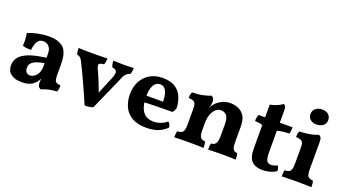

<svg xmlns="http://www.w3.org/2000/svg" viewBox="-55 -1210 3112 1738"><g transform="rotate(20 1501.0 -341.0)"><path d="M228 -76.2Q248 -76.2 269 -89.6Q290 -103 303.5 -130.1Q316.9 -157.2 316.9 -199.2V-226.1Q288.1 -221.2 262.7 -214.1Q237.3 -207 218.8 -196.5Q200.2 -186 190.2 -170.4Q180.2 -154.8 180.2 -131.8Q180.2 -102.1 194.6 -89.1Q209 -76.2 228 -76.2ZM336.4 -86.4Q331.1 -75.2 325.2 -64.5Q312 -43 293.9 -28.8Q273.9 -11.2 245.6 -2.2Q217.3 6.8 178.2 6.8Q111.3 6.8 74.2 -22Q37.1 -50.8 37.1 -105Q37.1 -143.1 54.7 -170.7Q72.3 -198.2 102.3 -217Q132.3 -235.8 169.2 -247.8Q206.1 -259.8 244.6 -266.8Q283.2 -273.9 316.9 -278.8Q316.9 -308.1 315.4 -327.6Q314 -347.2 309.6 -360.6Q305.2 -374 294.9 -383.8Q284.2 -397.9 269.5 -403.6Q254.9 -409.2 239.3 -409.2Q210.9 -409.2 194.6 -392.6Q178.2 -376 170.2 -350.1Q162.1 -324.2 160.2 -296.9Q136.2 -296.9 115.2 -298.8Q94.2 -300.8 78.1 -307.1Q80.1 -334 79.1 -365Q78.1 -396 72.3 -426.8Q114.3 -445.8 168.7 -456.8Q223.1 -467.8 271 -467.8Q328.1 -467.8 363 -454.3Q397.9 -440.9 416 -422.9Q437 -400.9 448.5 -363.5Q460 -326.2 460 -255.9V-168.9Q460 -137.2 464.1 -119.6Q468.3 -102.1 480.7 -95Q493.2 -87.9 519 -86.9Q521 -70.8 519 -54.4Q517.1 -38.1 510.3 -23.9Q474.1 -22.9 435.5 -14.4Q397 -5.9 364.3 8.8Q347.2 2 340.1 -11.5Q333 -24.9 333 -48.8Q333 -61 335 -77.6Q335.4 -82 336.4 -86.4Z M868.2 -142.1Q883.3 -181.2 897 -214.4Q917 -262.2 937 -309.1Q957 -358.9 948 -377.9Q939 -397 905.3 -399.9Q899.9 -412.1 897 -429Q894 -445.8 894 -460.9Q914.1 -460 939 -459Q963.9 -458 991.2 -458Q1018.1 -458 1044.2 -459Q1070.3 -460 1090.3 -460.9Q1090.3 -444.8 1087.6 -428Q1085 -411.1 1079.1 -399.9Q1063 -396 1051 -387.5Q1039.1 -378.9 1028.6 -362.1Q1018.1 -345.2 1006.3 -314L868.2 -2.9Q854 3.9 831.1 7.6Q808.1 11.2 787.1 8.8Q775.9 -19 759.5 -55.9Q743.2 -92.8 724.6 -134.3Q706.1 -175.8 687.5 -215.3Q668.9 -254.9 653.6 -287.4Q638.2 -319.8 627.9 -338.9Q617.2 -362.8 608.2 -375Q599.1 -387.2 589.6 -392.6Q580.1 -397.9 566.9 -399.9Q563 -413.1 560.5 -428.5Q558.1 -443.8 558.1 -460.9Q580.1 -460 615.5 -459Q650.9 -458 689.9 -458Q716.3 -458 744.1 -458.5Q772 -459 796.6 -459.5Q821.3 -460 836.9 -460.9Q836.9 -445.8 834 -429Q831.1 -412.1 827.1 -400.9Q786.1 -397 779.1 -384.5Q772 -372.1 790 -334Q800.3 -314 811.3 -287.6Q822.3 -261.2 834.7 -230.2Q847.2 -199.2 859.4 -167Q863.8 -154.3 868.2 -142.1Z M1283.2 -265.1H1443.4Q1443.4 -332 1423.8 -368.4Q1404.3 -404.8 1367.2 -404.8Q1343.3 -404.8 1324.2 -389.4Q1305.2 -374 1294.4 -340.8Q1284.7 -311 1283.2 -265.1ZM1286.6 -201.7Q1290 -179.7 1296.4 -159.2Q1309.1 -116.2 1339.6 -91.1Q1370.1 -65.9 1423.3 -65.9Q1457 -65.9 1491.2 -78.9Q1525.4 -91.8 1549.3 -112.8Q1558.1 -107.9 1566.2 -93Q1574.2 -78.1 1574.2 -63Q1537.1 -25.9 1489.3 -8.5Q1441.4 8.8 1378.4 8.8Q1293.9 8.8 1241 -22.2Q1188 -53.2 1163.1 -106.7Q1138.2 -160.2 1138.2 -226.1Q1138.2 -296.9 1166.3 -350.8Q1194.3 -404.8 1246.8 -435.8Q1299.3 -466.8 1369.1 -466.8Q1441.4 -466.8 1486.8 -439.5Q1532.2 -412.1 1554.2 -363.5Q1576.2 -314.9 1579.1 -253.9Q1572.3 -225.1 1554.2 -207Q1529.3 -207 1493.2 -206.5Q1457 -206.1 1415.5 -205.6Q1374 -205.1 1331.5 -203.6Q1308.6 -202.6 1286.6 -201.7Z M1865.2 -413.1Q1865.2 -400.9 1862.8 -385.5Q1860.4 -370.1 1855.5 -353Q1861.3 -365.2 1867.4 -377.2Q1873.5 -389.2 1883.3 -399.9Q1903.3 -422.9 1939.5 -442.4Q1975.6 -461.9 2022.5 -461.9Q2064.5 -461.9 2100.8 -446Q2137.2 -430.2 2159.4 -394Q2181.6 -357.9 2181.6 -298.8V-145Q2181.6 -95.2 2193.6 -76.7Q2205.6 -58.1 2232.4 -58.1Q2237.3 -45.9 2238.8 -31.5Q2240.2 -17.1 2240.2 2.9Q2218.3 2 2183.8 1Q2149.4 0 2116.2 0Q2094.2 0 2066.9 0.5Q2039.6 1 2014.4 1.5Q1989.3 2 1974.6 2.9Q1974.6 -15.1 1975.6 -30Q1976.6 -44.9 1981.4 -58.1Q2009.3 -58.1 2024.4 -78.1Q2039.6 -98.1 2039.6 -150.9V-259.8Q2039.6 -323.2 2019.5 -347.7Q1999.5 -372.1 1962.4 -372.1Q1938.5 -372.1 1916 -353.5Q1893.6 -335 1879.4 -299.6Q1865.2 -264.2 1865.2 -210.9V-145Q1865.2 -94.2 1878.9 -76.2Q1892.6 -58.1 1922.4 -58.1Q1928.2 -43.9 1929.4 -30Q1930.7 -16.1 1930.7 2.9Q1916.5 2 1892.6 1.5Q1868.7 1 1843 0.5Q1817.4 0 1793.5 0Q1771.5 0 1743.4 0.5Q1715.3 1 1689.5 1.5Q1663.6 2 1648.4 2.9Q1648.4 -16.1 1650.4 -32Q1652.3 -47.9 1656.2 -58.1Q1695.3 -58.1 1709 -76.7Q1722.7 -95.2 1722.7 -145V-295.9Q1722.7 -325.2 1718 -341.6Q1713.4 -357.9 1698 -366.5Q1682.6 -375 1649.4 -377Q1649.4 -392.1 1651.9 -406.5Q1654.3 -420.9 1661.6 -434.1Q1714.4 -434.1 1763.9 -444.6Q1813.5 -455.1 1836.4 -466.8Q1850.6 -461.9 1857.9 -449.5Q1865.2 -437 1865.2 -413.1Z M2498.5 8.8Q2429.7 8.8 2394.8 -27.1Q2359.9 -63 2359.9 -147.9V-373Q2343.8 -378.9 2326.7 -381.8Q2309.6 -384.8 2285.6 -386.2Q2285.6 -403.8 2288.1 -418Q2290.5 -432.1 2297.9 -448.2H2359.9V-570.8Q2392.6 -576.2 2424.6 -589.6Q2456.5 -603 2477.5 -620.1Q2491.7 -613.8 2496.6 -602.8Q2501.5 -591.8 2501.5 -559.1V-448.2H2624.5Q2624.5 -430.2 2622.6 -414.6Q2620.6 -398.9 2615.7 -384.8Q2581.5 -384.8 2553.7 -380.9Q2525.9 -377 2501.5 -370.1V-164.1Q2501.5 -125 2507.1 -102.5Q2512.7 -80.1 2524.7 -71Q2536.6 -62 2553.7 -62Q2570.8 -62 2586.2 -66.4Q2601.6 -70.8 2615.7 -79.1Q2629.9 -61 2630.9 -29.8Q2610.8 -13.2 2573.7 -2.2Q2536.6 8.8 2498.5 8.8Z M2683.6 2.9Q2683.6 -15.1 2685.1 -30.5Q2686.5 -45.9 2690.4 -58.1Q2730.5 -59.1 2744.1 -77.1Q2757.8 -95.2 2757.8 -145V-306.2Q2757.8 -330.1 2752.7 -345Q2747.6 -359.9 2731.7 -367.4Q2715.8 -375 2683.6 -377Q2683.6 -392.1 2685.5 -406.5Q2687.5 -420.9 2694.8 -434.1Q2727.5 -434.1 2763.2 -439Q2798.8 -443.8 2828.1 -451.4Q2857.4 -459 2871.6 -466.8Q2884.8 -461.9 2892.6 -449.5Q2900.4 -437 2900.4 -414.1V-145Q2900.4 -95.2 2913.6 -77.1Q2926.8 -59.1 2962.4 -58.1Q2966.8 -45.9 2968.3 -29.5Q2969.7 -13.2 2969.7 2.9Q2954.6 2 2931.6 1.5Q2908.7 1 2881.6 0.5Q2854.5 0 2827.6 0Q2800.8 0 2772.7 0.5Q2744.6 1 2721.7 1.5Q2698.7 2 2683.6 2.9ZM2816.4 -545.9Q2780.8 -545.9 2758.1 -565.4Q2735.4 -585 2735.4 -616.2Q2735.4 -651.9 2760.5 -671.9Q2785.6 -691.9 2820.8 -691.9Q2861.8 -691.9 2883.8 -671.9Q2905.8 -651.9 2905.8 -617.2Q2905.8 -586.9 2881.6 -566.4Q2857.4 -545.9 2816.4 -545.9Z"/></g></svg>

Font: Abu Sayed
Style: Regular
Weight: 400
Designer: Jayed Ahsan Saad
Foundry: Codepotro
Version: Codepotro Abu Sayed;Version 0.800